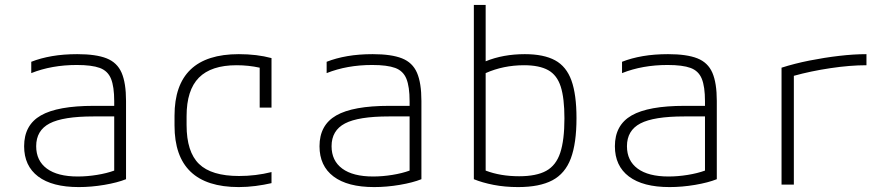

<svg xmlns="http://www.w3.org/2000/svg" viewBox="-20 -750 3640 780"><path d="M300 10Q192 10 135 -33Q78 -76 78 -156Q78 -242 146 -281Q214 -320 361 -320H444V-339Q444 -398 431 -430Q418 -462 385.5 -474Q353 -486 292 -486Q190 -486 107 -453V-499Q145 -514 191.5 -522Q238 -530 294 -530Q370 -530 413 -513Q456 -496 474 -454.5Q492 -413 492 -340V-22Q457 -8 404 1Q351 10 300 10ZM444 -277H360Q236 -277 181.5 -248.5Q127 -220 127 -156Q127 -97 170.5 -65Q214 -33 296 -33Q334 -33 374 -39.5Q414 -46 444 -57Z M950 10Q689 10 689 -240V-280Q689 -530 950 -530Q1024 -530 1083 -514V-313H1035V-475Q990 -485 941 -485Q838 -485 788 -434.5Q738 -384 738 -278V-242Q738 -133 788.5 -84Q839 -35 951 -35Q1019 -35 1083 -51V-6Q1053 1 1018.5 5.5Q984 10 950 10Z M1500 10Q1392 10 1335 -33Q1278 -76 1278 -156Q1278 -242 1346 -281Q1414 -320 1561 -320H1644V-339Q1644 -398 1631 -430Q1618 -462 1585.5 -474Q1553 -486 1492 -486Q1390 -486 1307 -453V-499Q1345 -514 1391.5 -522Q1438 -530 1494 -530Q1570 -530 1613 -513Q1656 -496 1674 -454.5Q1692 -413 1692 -340V-22Q1657 -8 1604 1Q1551 10 1500 10ZM1644 -277H1560Q1436 -277 1381.5 -248.5Q1327 -220 1327 -156Q1327 -97 1370.5 -65Q1414 -33 1496 -33Q1534 -33 1574 -39.5Q1614 -46 1644 -57Z M2085 10Q2031 10 1985 1Q1939 -8 1905 -22V-730H1953V-501Q2024 -530 2112 -530Q2189 -530 2235 -505Q2281 -480 2301.5 -423Q2322 -366 2322 -270Q2322 -168 2299 -106.5Q2276 -45 2224 -17.5Q2172 10 2085 10ZM1953 -453V-57Q2013 -34 2089 -34Q2159 -34 2199 -56Q2239 -78 2256 -129.5Q2273 -181 2273 -269Q2273 -351 2258 -398Q2243 -445 2207 -465Q2171 -485 2109 -485Q2025 -485 1953 -453Z M2700 10Q2592 10 2535 -33Q2478 -76 2478 -156Q2478 -242 2546 -281Q2614 -320 2761 -320H2844V-339Q2844 -398 2831 -430Q2818 -462 2785.5 -474Q2753 -486 2692 -486Q2590 -486 2507 -453V-499Q2545 -514 2591.5 -522Q2638 -530 2694 -530Q2770 -530 2813 -513Q2856 -496 2874 -454.5Q2892 -413 2892 -340V-22Q2857 -8 2804 1Q2751 10 2700 10ZM2844 -277H2760Q2636 -277 2581.5 -248.5Q2527 -220 2527 -156Q2527 -97 2570.5 -65Q2614 -33 2696 -33Q2734 -33 2774 -39.5Q2814 -46 2844 -57Z M3155 -475Q3208 -492 3268.5 -504Q3329 -516 3389 -523Q3449 -530 3500 -530V-485Q3433 -485 3353 -473Q3273 -461 3205 -442V0H3155Z"/></svg>

Font: M PLUS Code Latin 60 Light
Style: Regular
Weight: 300
Width: 7
Monospace: yes
Designer: Coji Morishita
Foundry: UNDERFOREST DESIGN
Version: Version 1.005; ttfautohint (v1.8.3)